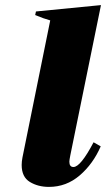

<svg xmlns="http://www.w3.org/2000/svg" viewBox="-20 -723 416 753"><path d="M65 -76Q65 -89 68 -105L177 -643Q151 -650 118 -664L121 -678L376 -703L256 -115Q252 -95 252 -89Q252 -68 268 -68Q296 -68 347 -165L375 -149Q345 -80 292.5 -35Q240 10 172 10Q129 10 97 -9.5Q65 -29 65 -76Z"/></svg>

Font: Trirong Black
Style: Italic
Weight: 900
Italic angle: -12°
Designer: Katatrad Team
Foundry: CadsonDemak
Version: Version 1.001